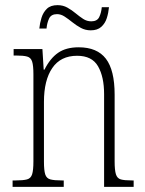

<svg xmlns="http://www.w3.org/2000/svg" viewBox="-20 -727 564 747"><path d="M29 0V-25H41Q70 -25 85 -29Q100 -33 105 -49Q110 -65 110 -99V-438Q110 -472 105 -487.5Q100 -503 85.5 -507Q71 -511 43 -511H33V-536H145L150 -456H153Q175 -500 206 -521.5Q237 -543 286 -543Q358 -543 392 -498.5Q426 -454 426 -359V-99Q426 -65 431 -49Q436 -33 450 -29Q464 -25 493 -25H500V0H385V-361Q385 -428 361.5 -469Q338 -510 280 -510Q216 -510 183.5 -462.5Q151 -415 151 -331V-98Q151 -64 156 -48.5Q161 -33 176 -29Q191 -25 220 -25H228V0ZM333 -609Q312 -609 294.5 -618.5Q277 -628 261.5 -640.5Q246 -653 231.5 -662.5Q217 -672 202 -672Q179 -672 171 -655Q163 -638 161 -616H133Q135 -637 141.5 -658Q148 -679 162.5 -693Q177 -707 204 -707Q225 -707 242 -697.5Q259 -688 274 -675.5Q289 -663 303.5 -653.5Q318 -644 335 -644Q358 -644 366 -660.5Q374 -677 376 -699H404Q402 -677 395.5 -656.5Q389 -636 374 -622.5Q359 -609 333 -609Z"/></svg>

Font: Noto Serif Ethiopic Condensed ExtraLight
Style: Regular
Weight: 200
Width: 3
Designer: Monotype Design Team
Foundry: Monotype Imaging Inc.
Version: Version 2.102; ttfautohint (v1.8.4.7-5d5b)